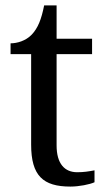

<svg xmlns="http://www.w3.org/2000/svg" viewBox="-20 -679 392 709"><path d="M240 10C272 10 312 2 329 -6V-50C308 -46 289 -43 265 -43C219 -43 189 -74 189 -142V-479H320V-536H189V-659H143C133 -608 120 -575 97 -551C75 -528 43 -519 19 -519V-479H95V-145C95 -30 139 10 240 10Z"/></svg>

Font: Noto Serif Balinese
Style: Regular
Weight: 400
Designer: Monotype Design Team
Foundry: Monotype Imaging Inc.
Version: Version 2.005